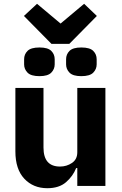

<svg xmlns="http://www.w3.org/2000/svg" viewBox="-20 -979 640 1011"><path d="M387 -94H381Q364 -51 327.5 -19.5Q291 12 229 12Q155 12 108 -38Q61 -88 61 -182V-516H209V-202Q209 -102 296 -102Q331 -102 359 -121Q387 -140 387 -177V-516H535V0H387ZM251 -748 106 -895 175 -959 299 -855 423 -959 490 -895 345 -748ZM188 -578Q143 -578 125 -596.5Q107 -615 107 -640V-667Q107 -693 125 -711Q143 -729 188 -729Q232 -729 250 -711Q268 -693 268 -667V-640Q268 -615 250 -596.5Q232 -578 188 -578ZM408 -578Q364 -578 346 -596.5Q328 -615 328 -640V-667Q328 -693 346 -711Q364 -729 408 -729Q453 -729 471 -711Q489 -693 489 -667V-640Q489 -615 471 -596.5Q453 -578 408 -578Z"/></svg>

Font: Lilex Nerd Font
Style: Bold
Weight: 700
Designer: Mike Abbink, Paul van der Laan, Pieter van Rosmalen, Mikhael Khrustik
Foundry: Mikhael Khrustik
Version: Version 2.400; ttfautohint (v1.8.4.7-5d5b);Nerd Fonts 3.3.0